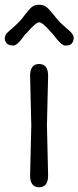

<svg xmlns="http://www.w3.org/2000/svg" viewBox="-53 -780 331 810"><path d="M150 -460 145 -250 150 -40Q150 10 112 10Q74 10 74 -40L79 -250Q77 -320 74 -460Q74 -510 112 -510Q150 -510 150 -460ZM168 -638Q127 -686 112.5 -686Q98 -686 57 -638Q52 -635 42 -620Q19 -588 2.5 -588Q-14 -588 -24 -596Q-33 -608 -33 -615Q-33 -634 -19 -645Q-17 -647 9.5 -670.5Q36 -694 53 -719Q71 -742 82 -751Q94 -760 112 -760Q130 -760 141.5 -751.5Q153 -743 172.5 -718.5Q192 -694 202 -684Q212 -674 226 -662Q250 -643 254 -633Q258 -627 258 -620Q258 -613 255 -605Q248 -588 227 -588Q225 -588 220 -588Q215 -588 204 -597Q193 -606 181.5 -621.5Q170 -637 168 -638Z"/></svg>

Font: Delius Swash Caps
Style: Regular
Weight: 400
Designer: Natalia Raices
Foundry: Natalia Raices
Version: Version 1.002